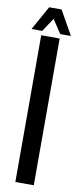

<svg xmlns="http://www.w3.org/2000/svg" viewBox="-104 -869 377 902"><g transform="rotate(10 84.0 -418.0)"><path d="M113 -836H54L-10 -721H41L84 -786L127 -721H178ZM40 0H128V-700H40Z"/></g></svg>

Font: Queering
Style: Regular
Weight: 400
Designer: Adam Naccarato
Foundry: adamnac
Version: Version 2.000;hotconv 1.0.109;makeotfexe 2.5.65596